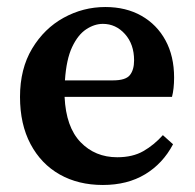

<svg xmlns="http://www.w3.org/2000/svg" viewBox="-20 -513 555 547"><path d="M273 -445Q249 -445 225.5 -429.5Q202 -414 185.5 -379Q169 -344 165 -284H302Q338 -284 350 -299Q362 -314 362 -341Q362 -387 336 -416Q310 -445 273 -445ZM273 14Q203 14 150 -16Q97 -46 67 -102.5Q37 -159 37 -237Q37 -317 71.5 -374.5Q106 -432 161.5 -462.5Q217 -493 280 -493Q339 -493 383 -468Q427 -443 451.5 -398Q476 -353 476 -292Q476 -260 470 -237H164Q168 -151 209.5 -108Q251 -65 314 -65Q358 -65 388.5 -82.5Q419 -100 444 -128L473 -102Q444 -47 393.5 -16.5Q343 14 273 14Z"/></svg>

Font: Source Serif Pro Semibold
Style: Regular
Weight: 600
Designer: Frank Grießhammer
Foundry: Adobe Systems Incorporated
Version: Version 3.000;hotconv 1.0.109;makeotfexe 2.5.65596